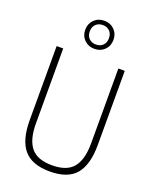

<svg xmlns="http://www.w3.org/2000/svg" viewBox="-178 -1089 960 1196"><g transform="rotate(20 301.5 -490.5)"><path d="M302 9Q183.5 9 129.8 -54.2Q76 -117.5 76 -249.5V-740H119.5V-243.5Q119.5 -136 162 -84Q204.5 -32 302 -32Q400 -32 442.5 -84Q485 -136 485 -243.5V-740H527.5V-249.5Q527.5 -117.5 474.2 -54.2Q421 9 302 9ZM302 -804Q261.5 -804 235 -830.2Q208.5 -856.5 208.5 -897Q208.5 -937 235 -963.5Q261.5 -990 302 -990Q342.5 -990 369 -963.5Q395.5 -937 395.5 -897Q395.5 -856.5 369 -830.2Q342.5 -804 302 -804ZM302 -832.5Q330 -832.5 347.8 -849.8Q365.5 -867 365.5 -897Q365.5 -927 347.8 -944.2Q330 -961.5 302 -961.5Q274 -961.5 256.2 -944.2Q238.5 -927 238.5 -897Q238.5 -867 256.2 -849.8Q274 -832.5 302 -832.5Z"/></g></svg>

Font: Encode Sans Cnd XLt
Style: Regular
Weight: 200
Width: 3
Designer: Multiple Designers
Foundry: Impallari Type
Version: Version 3.002; ttfautohint (v1.8.3) -l 8 -r 50 -G 200 -x 14 